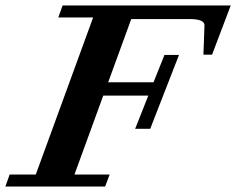

<svg xmlns="http://www.w3.org/2000/svg" viewBox="-48 -683 865 703"><path d="M-28.3 0 -12.7 -43.9H83L293 -619.1H165.5L181.2 -663.1H796.9L728.5 -482.9H696.8L700.7 -589.8Q701.7 -613.3 645 -613.3H432.6L348.1 -381.8H514.2L554.2 -481.9H607.4L502 -211.4H446.8L495.1 -333H330.1L224.6 -43.9H353.5L336.9 0Z"/></svg>

Font: Elstob 6pt
Style: Italic
Weight: 700
Italic angle: -20°
Designer: Peter S. Baker
Version: Version 1.015